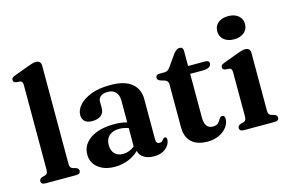

<svg xmlns="http://www.w3.org/2000/svg" viewBox="-95 -962 1784 1192"><g transform="rotate(-15 797.0 -366.0)"><path d="M237 -711V-81.5Q237 -65.5 241.5 -58.2Q246 -51 255 -48L273.5 -43Q293 -36.5 293 -21Q293 0 264.5 0H68Q40 0 40 -21Q40 -36 58.5 -43L78 -48Q87 -51 91.5 -58.2Q96 -65.5 96 -81.5V-626Q96 -648.5 79.5 -651.5L53 -653.5Q36 -657.5 36 -672Q36 -680.5 41 -685.8Q46 -691 59.5 -696L151 -730Q171 -737.5 182.8 -740.5Q194.5 -743.5 203.5 -743.5Q237 -743.5 237 -711Z M364.5 -105Q364.5 -167.5 420.5 -206Q476.5 -244.5 577 -244.5Q599.5 -244.5 619.5 -241.8Q639.5 -239 656 -234V-374.5Q656 -410 638 -429.2Q620 -448.5 587.5 -448.5Q558 -448.5 542 -435.8Q526 -423 526 -405V-361Q526 -330.5 505.8 -314.2Q485.5 -298 449 -298Q417.5 -298 401.5 -312.8Q385.5 -327.5 385.5 -353.5Q385.5 -385 411.5 -415.2Q437.5 -445.5 488.2 -465.5Q539 -485.5 613.5 -485.5Q705.5 -485.5 750.5 -448.2Q795.5 -411 795.5 -347.5V-87.5Q795.5 -59.5 817.5 -59.5Q829 -59.5 834.2 -64.8Q839.5 -70 843.5 -75Q846.5 -78.5 849.5 -81Q852.5 -83.5 857 -83.5Q869 -83.5 869 -66.5Q869 -49.5 857.2 -31.2Q845.5 -13 822 -0.2Q798.5 12.5 764 12.5Q724.5 12.5 698.8 -3.5Q673 -19.5 667 -48Q638 -19 597.2 -3.2Q556.5 12.5 512 12.5Q446 12.5 405.2 -20Q364.5 -52.5 364.5 -105ZM508.5 -128.5Q508.5 -91 528.5 -71.2Q548.5 -51.5 580 -51.5Q622 -51.5 656 -79.5V-197.5Q642 -202.5 627.5 -205.5Q613 -208.5 597 -208.5Q555.5 -208.5 532 -187.2Q508.5 -166 508.5 -128.5Z M948 -425 925 -431.5Q903 -438.5 903 -453.5Q903 -474.5 928.5 -474.5H958.5Q970.5 -474.5 978.8 -479Q987 -483.5 996 -495.5L1049.5 -571.5Q1069.5 -597 1089 -597Q1111.5 -597 1111.5 -571V-474.5H1221.5Q1247 -474.5 1247 -455.5Q1247 -442 1233.8 -433Q1220.5 -424 1191 -424H1111.5V-143.5Q1111.5 -71.5 1164 -71.5Q1188.5 -71.5 1199.2 -83.5Q1210 -95.5 1216.5 -107.8Q1223 -120 1235.5 -120Q1252 -120 1252 -98Q1252 -69.5 1233.2 -44.8Q1214.5 -20 1182 -4.8Q1149.5 10.5 1108 10.5Q1043.5 10.5 1007 -21.8Q970.5 -54 970.5 -119.5V-394.5Q970.5 -417.5 948 -425Z M1431 -560.5Q1390.5 -560.5 1366.2 -581Q1342 -601.5 1342 -635.5Q1342 -669 1366.2 -689.2Q1390.5 -709.5 1431 -709.5Q1471.5 -709.5 1496 -689Q1520.5 -668.5 1520.5 -635.5Q1520.5 -601.5 1496 -581Q1471.5 -560.5 1431 -560.5ZM1512.5 -451V-81.5Q1512.5 -65.5 1517 -58.2Q1521.5 -51 1530.5 -48L1549 -43Q1568.5 -36.5 1568.5 -21Q1568.5 0 1540 0H1343.5Q1315.5 0 1315.5 -21Q1315.5 -36 1334 -43L1353.5 -48Q1362.5 -51 1367 -58.2Q1371.5 -65.5 1371.5 -81.5V-366Q1371.5 -389 1355 -392L1328.5 -394Q1311.5 -397.5 1311.5 -412.5Q1311.5 -421 1316.5 -426Q1321.5 -431 1335 -436L1426.5 -470Q1446.5 -477.5 1458.2 -480.5Q1470 -483.5 1479 -483.5Q1512.5 -483.5 1512.5 -451Z"/></g></svg>

Font: Fraunces 9pt SemiBold
Style: Regular
Weight: 600
Version: Version 1.000;[b76b70a41]